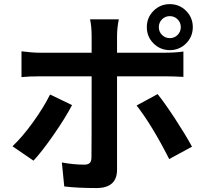

<svg xmlns="http://www.w3.org/2000/svg" viewBox="-20 -864 1017 938"><path d="M771.5 -769.5Q755.9 -753.9 755.9 -731.4Q755.9 -709 771.5 -693.4Q787.1 -677.7 809.6 -677.7Q832 -677.7 847.7 -693.4Q863.3 -709 863.3 -731.4Q863.3 -753.9 847.7 -769.5Q832 -785.2 809.6 -785.2Q787.1 -785.2 771.5 -769.5ZM41 -149.4Q89.8 -195.3 142.1 -268.1Q194.3 -340.8 224.6 -402.3L332 -350.6Q298.8 -287.1 241.7 -205.1Q184.6 -123 143.6 -79.1ZM85 -487.3V-613.3Q136.7 -606.4 177.7 -606.4H427.7V-685.5Q427.7 -736.3 419.9 -769.5H560.5Q551.8 -728.5 551.8 -685.5V-606.4H781.2Q837.9 -606.4 876 -612.3V-488.3Q831.1 -491.2 782.2 -491.2H551.8V-489.3V-35.2Q551.8 54.7 451.2 54.7Q359.4 54.7 293.9 46.9L282.2 -70.3Q339.8 -59.6 391.6 -59.6Q410.2 -59.6 418.5 -67.9Q426.8 -76.2 426.8 -94.7Q427.7 -132.8 427.7 -489.3V-491.2H178.7Q121.1 -491.2 85 -487.3ZM647.5 -348.6 750 -404.3Q786.1 -359.4 836.4 -282.2Q886.7 -205.1 918 -147.5L806.6 -86.9Q724.6 -249 647.5 -348.6ZM730 -651.9Q697.3 -684.6 697.3 -731.4Q697.3 -778.3 730 -811Q762.7 -843.8 809.6 -843.8Q856.4 -843.8 889.2 -811Q921.9 -778.3 921.9 -731.4Q921.9 -684.6 889.2 -651.9Q856.4 -619.1 809.6 -619.1Q762.7 -619.1 730 -651.9Z"/></svg>

Font: Min Sans Bold
Style: Regular
Weight: 700
Designer: Jinseong-Kim, NotoSansCJK, Nunito
Foundry: Jinseong-Kim
Version: Version 1.400;Glyphs 3.1.2 (3151)